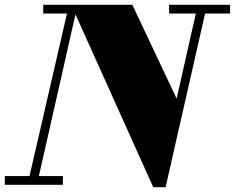

<svg xmlns="http://www.w3.org/2000/svg" viewBox="-60 -770 978 800"><path d="M-40 -36.5H63L219 -713.5H120V-750H491.5L676 -359L756 -713.5H644.5V-750H898.5V-713.5H794.5L630 10H578.5L254.5 -710L102 -36.5H202V0H-40Z"/></svg>

Font: Bodoni* 06pt Fatface
Style: Italic
Weight: 900
Italic angle: -13°
Version: Version 2.3